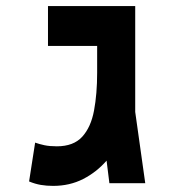

<svg xmlns="http://www.w3.org/2000/svg" viewBox="-20 -606 626 635"><path d="M155.8 8.8Q134.3 8.8 115.2 5.6Q96.2 2.4 76.2 -5.9L96.2 -134.3Q109.9 -129.4 127 -125.7Q144 -122.1 168 -122.1Q223.1 -122.1 252 -153.8Q280.8 -185.5 291 -240.5Q301.3 -295.4 301.3 -365.2V-454.1H138.7V-585.9H427.2V-235.8L460.4 0H341.8L332.5 -74.7Q299.3 -36.6 254.9 -13.9Q210.4 8.8 155.8 8.8Z"/></svg>

Font: Cascadia Mono
Style: Bold
Weight: 700
Monospace: yes
Designer: Aaron Bell
Foundry: Saja Typeworks
Version: Version 2404.023; ttfautohint (v1.8.4)